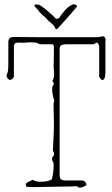

<svg xmlns="http://www.w3.org/2000/svg" viewBox="-20 -874 524 898"><path d="M348 3Q341 -4 332 -3Q323 -2 317 -2L140 1Q132 1 123.5 1Q115 1 107 0Q103 0 101.5 -5Q100 -10 101 -13Q106 -21 115 -24.5Q124 -28 132 -33Q142 -28 150 -26Q158 -24 165 -24Q184 -24 193.5 -25.5Q203 -27 211 -30Q218 -32 220.5 -33.5Q223 -35 224 -42Q227 -53 229 -69.5Q231 -86 231 -100.5Q231 -115 226 -121Q224 -124 223.5 -129.5Q223 -135 224 -137Q239 -152 229 -166Q227 -169 227.5 -174Q228 -179 228 -183Q233 -264 232 -310.5Q231 -357 230.5 -377.5Q230 -398 234 -401Q231 -411 227.5 -426.5Q224 -442 224 -457Q224 -472 231 -479Q233 -482 230.5 -486.5Q228 -491 225 -494Q235 -514 233 -531Q231 -548 231 -570Q231 -575 231.5 -594Q232 -613 232 -631.5Q232 -650 232 -655Q231 -663 229 -665Q227 -667 219 -667H179Q173 -667 167 -667.5Q161 -668 156 -672Q154 -674 143 -675Q132 -676 121 -676Q110 -676 106 -675Q90 -673 76 -674.5Q62 -676 53.5 -673Q45 -670 45 -653Q45 -596 45 -569.5Q45 -543 45 -533.5Q45 -524 45 -519Q45 -513 42 -509.5Q39 -506 35 -503Q29 -499 23 -501Q15 -506 12 -514Q9 -522 13 -529Q16 -534 17.5 -543.5Q19 -553 19 -583Q19 -613 19 -678Q19 -701 43 -701Q86 -700 178.5 -700Q271 -700 433 -700Q438 -700 443.5 -701Q449 -702 454 -703Q463 -705 466 -704Q469 -703 473 -692Q475 -689 474 -685.5Q473 -682 473 -679V-537Q473 -500 459 -500Q455 -500 451 -504.5Q447 -509 445 -513Q443 -516 443.5 -520.5Q444 -525 444 -529V-655Q444 -660 440 -668Q436 -676 431 -674Q427 -673 423.5 -670Q420 -667 416 -667H290Q277 -667 268 -663Q259 -659 259 -645V-56Q259 -41 265 -35.5Q271 -30 287 -30H363Q373 -30 380 -21Q387 -12 382 -7Q373 -1 364 2Q360 3 355 3.5Q350 4 348 3ZM319 -853Q326 -855 331 -853Q333 -853 336 -850.5Q339 -848 341 -846Q342 -845 332 -833.5Q322 -822 307 -804.5Q292 -787 276.5 -770Q261 -753 250 -741Q248 -737 244 -737.5Q240 -738 238 -742Q234 -753 226 -760Q218 -767 210 -774Q203 -780 199.5 -784.5Q196 -789 188 -796Q182 -799 176 -806.5Q170 -814 165 -817Q161 -824 155 -830.5Q149 -837 143 -843Q139 -852 145 -853Q151 -854 159 -852Q164 -852 175.5 -844Q187 -836 200.5 -824.5Q214 -813 225 -803Q236 -793 240 -788Q245 -786 247 -786Q249 -786 255 -789Q257 -790 260.5 -795.5Q264 -801 266 -804Q268 -806 274.5 -814.5Q281 -823 283 -825Q286 -829 295.5 -837.5Q305 -846 319 -853Z"/></svg>

Font: Sankofa Display
Style: Regular
Weight: 400
Designer: Batsirai Madzonga
Foundry: Batsirai Madzonga
Version: Version 1.000; ttfautohint (v1.8.4.7-5d5b)